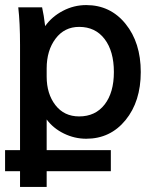

<svg xmlns="http://www.w3.org/2000/svg" viewBox="-22 -537 612 757"><path d="M162 -66V55H415V138H162V200H57V138H-2V55H57V-360Q57 -448 50 -508H144Q151 -477 156 -434Q182 -471 225.5 -494Q269 -517 318 -517Q413 -517 473 -443Q533 -369 533 -253Q533 -137 473 -63.5Q413 10 318 10Q272 10 230 -10.5Q188 -31 162 -66ZM162 -235Q162 -167 196.5 -122.5Q231 -78 290 -78Q354 -78 390.5 -125Q427 -172 427 -253Q427 -335 390.5 -383Q354 -431 290 -431Q232 -431 197 -384.5Q162 -338 162 -267Z"/></svg>

Font: LT Superior Semi-bold
Style: Regular
Weight: 600
Designer: Daniel Lyons
Foundry: LyonsType
Version: Version 1.0